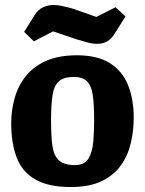

<svg xmlns="http://www.w3.org/2000/svg" viewBox="-20 -735 581 771"><path d="M264 16Q174 16 121.5 -14.5Q69 -45 47 -102.5Q25 -160 25 -240Q25 -291 38.5 -340Q52 -389 82.5 -428Q113 -467 164 -490Q215 -513 289 -513Q372 -513 422 -481Q472 -449 494.5 -392.5Q517 -336 517 -263Q517 -211 505.5 -161Q494 -111 465.5 -71Q437 -31 388 -7.5Q339 16 264 16ZM280 -72Q319 -72 335 -98Q351 -124 354.5 -165.5Q358 -207 358 -252Q358 -315 352.5 -353Q347 -391 329.5 -408.5Q312 -426 276 -426Q236 -426 216.5 -408.5Q197 -391 191 -353Q185 -315 185 -252Q185 -192 190 -152Q195 -112 215.5 -92Q236 -72 280 -72ZM370 -559Q351 -559 329.5 -565Q308 -571 288 -577L193 -609L116 -569L77 -607L119 -674Q133 -697 153.5 -706Q174 -715 196 -715Q211 -715 234 -710Q257 -705 276 -699L367 -667L444 -706L484 -669L441 -601Q428 -579 410.5 -569Q393 -559 370 -559Z"/></svg>

Font: Faustina Light ExtraBold
Style: Regular
Weight: 800
Version: Version 1.200